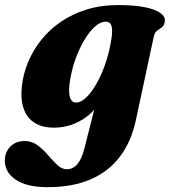

<svg xmlns="http://www.w3.org/2000/svg" viewBox="-70 -502 687 776"><path d="M478.5 -13.5Q460 71 414.8 131Q369.5 191 296.5 222.8Q223.5 254.5 122 254.5Q38.5 254.5 -6 224.5Q-50.5 194.5 -50.5 146.5Q-50.5 114 -28.8 91Q-7 68 30.5 68Q59 68 81.8 85Q104.5 102 124 124.8Q143.5 147.5 161.8 164.8Q180 182 200 182Q216 182 229.2 173.5Q242.5 165 253.2 145.8Q264 126.5 272 94.5L337 -162L361 -147.5Q346.5 -98 314.2 -61.8Q282 -25.5 238.8 -5.8Q195.5 14 147 14Q102.5 14 71.5 -4.5Q40.5 -23 26.5 -60.8Q12.5 -98.5 18.5 -155Q24 -203.5 43.5 -250.8Q63 -298 96 -339.8Q129 -381.5 175 -413.2Q221 -445 279.2 -463.2Q337.5 -481.5 407 -481.5Q473 -481.5 515.8 -472.8Q558.5 -464 578.8 -449Q599 -434 596 -415.5Q594 -399 584.5 -392Q575 -385 565.2 -378.2Q555.5 -371.5 551.5 -354ZM210.5 -158.5Q208 -132 211 -116.2Q214 -100.5 221 -94Q228 -87.5 237.5 -87.5Q253 -87.5 269.8 -100.5Q286.5 -113.5 303 -137Q319.5 -160.5 334.8 -192.5Q350 -224.5 361.8 -263Q373.5 -301.5 380 -343.5Q386 -380.5 380.5 -397.5Q375 -414.5 358 -414.5Q338.5 -414.5 319 -399Q299.5 -383.5 281.8 -357.2Q264 -331 249 -297.8Q234 -264.5 224.2 -228.8Q214.5 -193 210.5 -158.5Z"/></svg>

Font: Fraunces ExtraBold
Style: Italic
Weight: 800
Italic angle: -16°
Version: Version 1.000;[b76b70a41]